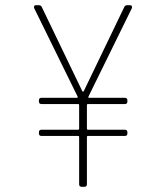

<svg xmlns="http://www.w3.org/2000/svg" viewBox="-20 -720 644 740"><path d="M488 -688 321 -348Q319 -343 324 -343H461Q471 -343 471 -333V-329Q471 -319 461 -319H319Q315 -319 315 -315V-224Q315 -220 319 -220H461Q471 -220 471 -210V-206Q471 -196 461 -196H319Q315 -196 315 -192V-10Q315 0 305 0H295Q285 0 285 -10V-192Q285 -196 281 -196H140Q130 -196 130 -206V-210Q130 -220 140 -220H281Q285 -220 285 -224V-315Q285 -319 281 -319H140Q130 -319 130 -329V-333Q130 -343 140 -343H276Q281 -343 279 -348L112 -688Q111 -690 111 -693Q111 -700 119 -700H129Q138 -700 141 -693L297 -369Q298 -367 300 -367Q302 -367 303 -369L459 -693Q462 -700 471 -700H481Q486 -700 488 -696.5Q490 -693 488 -688Z"/></svg>

Font: Barlow Semi Condensed Thin
Style: Regular
Weight: 250
Width: 4
Designer: Jeremy Tribby
Foundry: Tribby Type
Version: Version 1.408